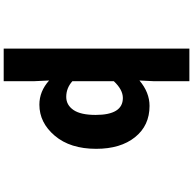

<svg xmlns="http://www.w3.org/2000/svg" viewBox="-23 -816 1046 1040"><g transform="rotate(90 500.0 -296.0)"><path d="M243.2 207V-798.8H419.9V-607.4L416 -528.3Q480.5 -583 553.7 -583Q660.2 -583 723.1 -504.4Q786.1 -425.8 786.1 -293.9Q786.1 -153.3 715.3 -69.8Q644.5 13.7 546.9 13.7Q474.6 13.7 416 -39.1L419.9 43.9V207ZM504.9 -131.8Q548.8 -131.8 575.7 -170.9Q602.5 -210 602.5 -291Q602.5 -438.5 510.7 -438.5Q465.8 -438.5 419.9 -389.6V-165Q457 -131.8 504.9 -131.8Z"/></g></svg>

Font: GenEi Gothic M Heavy
Style: Regular
Weight: 800
Designer: o_tamon (Modified); [Source Han Sans]
Ryoko NISHIZUKA  (kana & ideographs); Paul D. Hunt (Latin, Greek & Cyrillic); Wenl
Version: Version 1.1a;Original Version 1.004